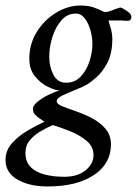

<svg xmlns="http://www.w3.org/2000/svg" viewBox="-67 -446 495 694"><path d="M325 -372Q326 -368 332.5 -346.5Q339 -325 339 -305Q339 -253 321 -219Q303 -185 281.5 -166.5Q260 -148 250 -142Q233 -132 206.5 -121.5Q180 -111 159 -101Q138 -91 138 -80Q138 -70 158 -62Q178 -54 207 -44Q236 -34 265 -19Q294 -4 314 19Q334 42 334 76Q334 146 272 187Q210 228 105 228Q39 228 -4 203Q-47 178 -47 132Q-47 98 -24 72Q-1 46 32 26.5Q65 7 94 -6L76 -18Q67 -24 59.5 -32Q52 -40 52 -53Q52 -65 69.5 -79Q87 -93 110 -104Q133 -115 149 -119Q134 -119 107.5 -131.5Q81 -144 60 -169.5Q39 -195 39 -233Q39 -288 66.5 -331.5Q94 -375 136.5 -400.5Q179 -426 224 -426Q252 -426 270.5 -419.5Q289 -413 307 -404Q314 -401 326 -404.5Q338 -408 349 -413Q355 -415 360 -416.5Q365 -418 368 -419Q378 -416 393 -405.5Q408 -395 408 -385Q408 -380 405 -375.5Q402 -371 396 -371Q392 -371 386 -371Q380 -371 373 -372Q359 -372 345 -372Q331 -372 325 -372ZM271 115Q271 84 246 63Q221 42 187 28.5Q153 15 124 6Q105 14 81.5 27.5Q58 41 41.5 60Q25 79 25 107Q25 139 44 158Q63 177 95 185Q127 193 165 193Q214 193 242.5 169.5Q271 146 271 115ZM207 -397Q176 -397 154.5 -372Q133 -347 122 -311Q111 -275 111 -241Q111 -205 126 -176Q141 -147 172 -147Q204 -147 225 -169.5Q246 -192 256.5 -224.5Q267 -257 267 -287Q267 -311 260 -336.5Q253 -362 239.5 -379.5Q226 -397 207 -397Z"/></svg>

Font: Amiri
Style: Italic
Weight: 400
Italic angle: 10°
Designer: Khaled Hosny
Version: Version 0.113